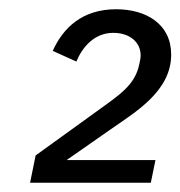

<svg xmlns="http://www.w3.org/2000/svg" viewBox="-20 -724 390 415"><path d="M316 -378H124L220 -445C273 -482 350 -527 350 -606C350 -672 296 -704 231 -704C157 -704 116 -663 94 -614L145 -591C159 -624 185 -653 225 -653C259 -653 284 -634 284 -604C284 -598 282 -590 281 -585C272 -540 237 -518 190 -484L57 -388L45 -329H306Z"/></svg>

Font: LVC Sans
Style: Italic
Weight: 400
Italic angle: -11.31°
Designer: Mike Abbink, Paul van der Laan, Pieter van Rosmalen
Foundry: Bold Monday
Version: Version 3.0